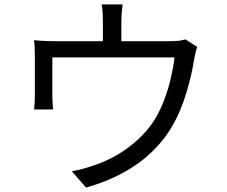

<svg xmlns="http://www.w3.org/2000/svg" viewBox="-20 -821 1040 878"><path d="M540.6 -801Q537.8 -778 536.4 -759.9Q535 -741.7 535 -725.8Q535 -714.3 535 -689.3Q535 -664.4 535 -637.4Q535 -610.5 535 -592.3H450.4Q450.4 -612.2 450.4 -639.2Q450.4 -666.1 450.4 -690.2Q450.4 -714.3 450.4 -725.8Q450.4 -741.7 449.5 -759.9Q448.6 -778 445.1 -801ZM881.9 -606.8Q878 -596.4 873.8 -578.7Q869.6 -561.1 867.2 -546.7Q862.7 -516.9 854.3 -479.8Q845.9 -442.8 834 -402.5Q822.1 -362.2 805.8 -322.4Q789.6 -282.5 768.9 -246.5Q731.6 -181.3 674 -126Q616.4 -70.7 540.7 -29.7Q465.1 11.2 373.4 36.7L308.4 -38Q333.4 -41.9 360.8 -49.5Q388.2 -57.2 411.7 -65.7Q462.3 -81.9 513.1 -111.2Q564 -140.5 608.2 -180.5Q652.5 -220.5 683.2 -267.5Q710.2 -310 729.8 -361.2Q749.3 -412.4 761.4 -464.2Q773.4 -516 777.9 -558.5H219.4Q219.4 -542.9 219.4 -517.8Q219.4 -492.8 219.4 -465.2Q219.4 -437.7 219.4 -414.5Q219.4 -391.3 219.4 -379.9Q219.4 -366.4 220.4 -349.2Q221.4 -332 222.7 -320.5H135.6Q137.6 -333.9 138.5 -351.9Q139.4 -369.9 139.4 -384.4Q139.4 -396.4 139.4 -420Q139.4 -443.6 139.4 -471.1Q139.4 -498.6 139.4 -522.7Q139.4 -546.9 139.4 -560Q139.4 -575.8 138.7 -598.1Q138 -620.4 135.6 -637Q157.5 -635.2 180.2 -633.9Q202.9 -632.6 229.2 -632.6H759.1Q787.2 -632.6 802.6 -635.2Q818 -637.8 827.5 -640.9Z"/></svg>

Font: Noto Sans TC
Style: Regular
Weight: 100
Designer: Ryoko NISHIZUKA 西塚涼子 (kana, bopomofo & ideographs); Paul D. Hunt (Latin, Greek & Cyrillic); Sandoll Communications 산돌커뮤니
Foundry: Adobe
Version: Version 2.004;hotconv 1.0.118;makeotfexe 2.5.65603